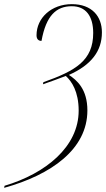

<svg xmlns="http://www.w3.org/2000/svg" viewBox="-41 -745 511 925"><path d="M-19 150 -21 160C206 97 380 -26 380 -213C380 -316 329 -359 291 -384C399 -432 450 -499 450 -589C450 -666 402 -725 305 -725C207 -725 135 -659 135 -575C135 -559 142 -548 159 -548C181 -670 230 -715 305 -715C372 -715 408 -668 408 -586C408 -453 323 -404 168 -349L166 -339C203 -352 240 -365 276 -379C304 -354 338 -304 338 -212C338 -38 179 91 -19 150Z"/></svg>

Font: Noto Serif Display ExtraCondensed ExtraLight
Style: Italic
Weight: 200
Width: 2
Italic angle: -12°
Designer: Monotype Design Team
Foundry: Monotype Imaging Inc.
Version: Version 2.009